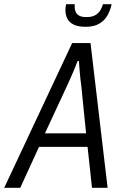

<svg xmlns="http://www.w3.org/2000/svg" viewBox="-58 -890 583 910"><path d="M-38 0 284 -686H371L452 0H378L357 -194H127L38 0ZM155 -258H350L327 -486Q325 -498 323.5 -512.5Q322 -527 320.5 -543Q319 -559 318 -574Q317 -589 316 -601H310Q304 -585 295 -563.5Q286 -542 277 -521.5Q268 -501 261 -486ZM348 -763Q311 -763 290 -774Q269 -785 260.5 -803Q252 -821 252 -842Q252 -849 253 -856Q254 -863 255 -870H296Q296 -867 296 -862.5Q296 -858 296 -855Q296 -845 300.5 -834Q305 -823 317 -816Q329 -809 352 -809Q380 -809 396 -819.5Q412 -830 419.5 -844.5Q427 -859 430 -870H471Q466 -845 453 -820Q440 -795 414.5 -779Q389 -763 348 -763Z"/></svg>

Font: Archivo Condensed Light
Style: Italic
Weight: 300
Width: 3
Italic angle: -10°
Designer: Hector Gatti
Foundry: Omnibus-Type
Version: Version 2.001